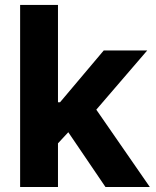

<svg xmlns="http://www.w3.org/2000/svg" viewBox="-20 -747 622 767"><path d="M60.4 0H211.6V-174.4L252.8 -218.8L401.3 0H578.5L364.7 -308.9L568.2 -545.5H394.5L219.8 -338.4H211.6V-727.3H60.4Z"/></svg>

Font: GiG Sans
Style: Bold
Weight: 700
Designer: Andreas Faust
Version: Version 1.100;FEAKit 1.0